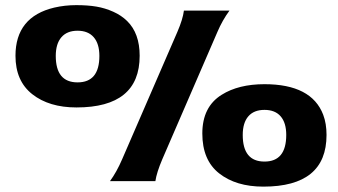

<svg xmlns="http://www.w3.org/2000/svg" viewBox="-20 -691 1291 733"><path d="M39.1 -478Q39.1 -627 187.5 -662.1Q227.5 -671.4 271.2 -671.4Q314.9 -671.4 348.1 -665.8Q381.3 -660.2 412.4 -646.2Q443.4 -632.3 465.3 -610.8Q513.2 -564 513.2 -478Q513.2 -280.8 272 -280.8Q167.5 -280.8 103.3 -331.3Q39.1 -381.8 39.1 -478ZM573.2 0.5H399.9Q425.3 -34.2 446.3 -83L657.2 -569.3Q678.2 -618.2 682.1 -650.4H856Q829.1 -613.8 810.1 -569.3L599.6 -83Q578.1 -32.7 573.2 0.5ZM192.9 -477.5Q192.9 -376.5 276.1 -376.5Q359.4 -376.5 359.4 -477.5Q359.4 -523.9 337.9 -548.8Q316.4 -573.7 276.1 -573.7Q235.8 -573.7 214.4 -548.8Q192.9 -523.9 192.9 -477.5ZM826.2 -329.1Q890.6 -369.6 989.7 -369.6Q1169.4 -369.6 1213.9 -252.9Q1226.6 -219.2 1226.6 -175.8Q1226.6 21.5 985.4 21.5Q880.9 21.5 816.7 -29.1Q752.4 -79.6 752.4 -181.4Q752.4 -283.2 826.2 -329.1ZM906.7 -175.8Q906.7 -74.2 989.7 -74.2Q1072.8 -74.2 1072.8 -175.8Q1072.8 -222.2 1051.5 -246.8Q1030.3 -271.5 989.7 -271.5Q949.2 -271.5 928 -246.8Q906.7 -222.2 906.7 -175.8Z"/></svg>

Font: Nosifer Caps
Style: Regular
Weight: 800
Version: Version 001.002